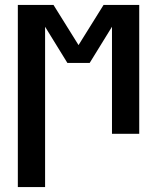

<svg xmlns="http://www.w3.org/2000/svg" viewBox="-20 -540 634 775"><path d="M52 215V-520H196L297 -358L398 -520H542V0H432V-432L342 -286H252L162 -432V215Z"/></svg>

Font: Iosevka QP
Style: Bold
Weight: 700
Designer: Belleve Invis
Foundry: Belleve Invis
Version: Version 20.0.0; ttfautohint (v1.8.4)